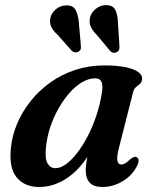

<svg xmlns="http://www.w3.org/2000/svg" viewBox="-20 -734 616 766"><path d="M455 -146Q445 -107 448.5 -92.2Q452 -77.5 463 -77.5Q471 -77.5 478.8 -82Q486.5 -86.5 498.5 -97.5Q508 -105.5 514 -107.5Q520 -109.5 526 -106.5Q533 -103 533 -93.5Q533 -84 525.5 -69.5Q506 -32.5 468 -10.2Q430 12 388.5 12Q354 12 338 -5.2Q322 -22.5 322 -54Q322 -65.5 323.8 -79.2Q325.5 -93 329.2 -111.5Q333 -130 340 -155Q347 -180 357.5 -214.5L368 -190Q345.5 -126.5 309.2 -81.2Q273 -36 228.5 -12Q184 12 136.5 12Q78 12 46.5 -26.2Q15 -64.5 23.5 -144.5Q28.5 -194 48.8 -241.5Q69 -289 102.5 -331Q136 -373 180.8 -405Q225.5 -437 280 -455Q334.5 -473 396 -473Q448 -473 482 -465.8Q516 -458.5 532.2 -446.2Q548.5 -434 547 -418.5Q545.5 -405.5 538 -399.2Q530.5 -393 522.5 -386.5Q514.5 -380 511 -366.5ZM163.5 -148Q158.5 -101 169.8 -82Q181 -63 201.5 -63Q221 -63 243 -78.8Q265 -94.5 287.2 -123Q309.5 -151.5 329.2 -189.2Q349 -227 364 -271.5Q379 -316 386.5 -364Q391.5 -394 384.8 -407.8Q378 -421.5 360.5 -421.5Q333.5 -421.5 307 -405.8Q280.5 -390 256.5 -362.5Q232.5 -335 212.8 -300Q193 -265 180.2 -226Q167.5 -187 163.5 -148ZM294.5 -645.5 302.5 -552.5Q303.5 -545.5 302.2 -539.2Q301 -533 294 -528.5Q287.5 -524.5 280.2 -525.2Q273 -526 267 -530.5L211 -594Q193 -610 185 -626Q177 -642 181 -663Q185 -681.5 202.5 -696.8Q220 -712 243.5 -712.5Q270.5 -713.5 281 -695.2Q291.5 -677 294.5 -645.5ZM450.5 -643.5 456.5 -550.5Q457 -543 455.5 -536.8Q454 -530.5 446.5 -526.5Q440 -522.5 433 -523.5Q426 -524.5 421 -529L366 -595Q349 -612 341.8 -628.2Q334.5 -644.5 339.5 -665.5Q344.5 -684.5 362.5 -699Q380.5 -713.5 403.5 -713.5Q430.5 -713.5 440 -694.5Q449.5 -675.5 450.5 -643.5Z"/></svg>

Font: Fraunces SemiBold
Style: Italic
Weight: 600
Italic angle: -16°
Version: Version 1.000;[b76b70a41]